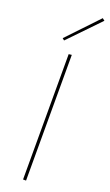

<svg xmlns="http://www.w3.org/2000/svg" viewBox="-182 -987 586 1022"><g transform="rotate(20 111.5 -476.0)"><path d="M103 -710 120 -712V0H103ZM44 -779 208 -952 221 -942 55 -770Z"/></g></svg>

Font: Ysabeau Thin
Style: Regular
Weight: 200
Designer: Christian Thalmann (Catharsis Fonts)
Version: Version 0.003